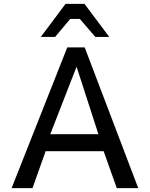

<svg xmlns="http://www.w3.org/2000/svg" viewBox="-20 -970 775 993"><path d="M516 -188 584 3H695L418 -725H328L40 3H148L216 -188ZM376 -625 489 -276H240ZM343 -872H393L473 -779H545L417 -950H319L191 -779H265Z"/></svg>

Font: Sawarabi Gothic
Style: Regular
Weight: 400
Designer: mshio (mshio@users.sourceforge.jp)
Version: Version 20141215